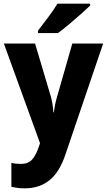

<svg xmlns="http://www.w3.org/2000/svg" viewBox="-20 -786 583 1046"><path d="M1 -549H171L257 -260Q268 -220 271 -174H274Q278 -216 291 -259L374 -549H542L337 54Q305 151 250 195.5Q195 240 115 240Q92 240 74 237.5Q56 235 42 232V101Q52 104 65.5 105.5Q79 107 94 107Q134 107 155.5 82.5Q177 58 192 12L198 -6ZM471 -756Q453 -738 421.5 -710Q390 -682 356 -653.5Q322 -625 296 -606H187V-619Q212 -652 242.5 -692Q273 -732 293 -766H471Z"/></svg>

Font: Noto Sans Kannada SemiCondensed ExtraBold
Style: Regular
Weight: 800
Width: 4
Designer: Jelle Bosma - Monotype Design Team
Foundry: Monotype Imaging Inc.
Version: Version 2.005; ttfautohint (v1.8.4.7-5d5b)